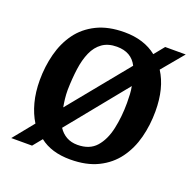

<svg xmlns="http://www.w3.org/2000/svg" viewBox="-101 -627 756 746"><g transform="rotate(20 277.5 -254.5)"><path d="M19 14 88 -71Q68 -103 57 -144.5Q46 -186 46 -236Q46 -292 59.5 -344Q73 -396 102 -436Q131 -476 178.5 -499.5Q226 -523 293 -523Q333 -523 366.5 -512.5Q400 -502 426 -481L460 -523H545L470 -433Q490 -402 500 -362.5Q510 -323 510 -275Q510 -218 496.5 -166Q483 -114 453.5 -73.5Q424 -33 376.5 -9.5Q329 14 262 14Q223 14 191.5 4.5Q160 -5 136 -24L105 14ZM269 -49Q319 -49 346 -79.5Q373 -110 384 -160.5Q395 -211 395 -268Q395 -287 394 -304Q393 -321 390 -336L191 -91Q204 -71 223.5 -60Q243 -49 269 -49ZM168 -167 368 -412Q356 -436 335 -448Q314 -460 284 -460Q248 -460 224 -443Q200 -426 186.5 -395.5Q173 -365 167.5 -324.5Q162 -284 161 -237Q161 -218 163 -200.5Q165 -183 168 -167Z"/></g></svg>

Font: Literata Medium
Style: Italic
Weight: 500
Italic angle: -2°
Designer: Latin by Veronika Burian and Jose Scaglione. Greek by Irene Vlachou. Cyrillic by Vera Evstafieva
Foundry: TypeTogether
Version: Version 3.103;gftools[0.9.29]